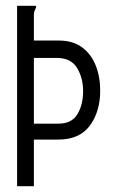

<svg xmlns="http://www.w3.org/2000/svg" viewBox="-20 -643 390 663"><path d="M39 0V-623H103Q105 -622 105 -620Q105 -617 101.5 -610.5Q98 -604 97 -595V-503H183Q232 -503 263.5 -479.5Q295 -456 310.5 -417Q326 -378 326 -330Q326 -258 290.5 -209.5Q255 -161 181 -161H97V0ZM97 -216H181Q228 -216 247.5 -249Q267 -282 267 -328Q267 -374 246 -408.5Q225 -443 176 -443H97Z"/></svg>

Font: Inconsolata ExtraCondensed
Style: Regular
Weight: 400
Width: 2
Monospace: yes
Designer: Raph Levien, Cyreal, Brenton Simpson
Foundry: Raph Levien, Cyreal, Google
Version: Version 3.001; ttfautohint (v1.8.2.53-6de2)